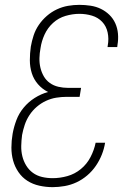

<svg xmlns="http://www.w3.org/2000/svg" viewBox="-20 -763 540 791"><path d="M197 8Q169 8 142 2Q115 -4 93 -18Q71 -32 56 -54Q41 -76 34 -101.5Q27 -127 27 -155Q27 -183 32 -212Q37 -240 47.5 -268Q58 -296 77.5 -319.5Q97 -343 123 -359.5Q149 -376 178 -384Q154 -396 136.5 -416Q119 -436 111 -461.5Q103 -487 103 -515Q103 -543 107 -571Q111 -594 118.5 -617Q126 -640 140 -660.5Q154 -681 173 -697.5Q192 -714 214.5 -724.5Q237 -735 260.5 -739Q284 -743 307 -743Q330 -743 353 -739.5Q376 -736 395.5 -726.5Q415 -717 430.5 -702Q446 -687 455 -667Q464 -647 466 -624Q468 -601 464 -578Q464 -576 463.5 -573.5Q463 -571 463 -569H423Q423 -571 423.5 -572.5Q424 -574 424 -576Q429 -603 423.5 -629Q418 -655 401 -673Q384 -691 359 -698.5Q334 -706 307 -706Q279 -706 250 -697.5Q221 -689 198.5 -668.5Q176 -648 163.5 -620.5Q151 -593 147 -565Q143 -544 142.5 -523.5Q142 -503 146.5 -484Q151 -465 160.5 -448.5Q170 -432 185.5 -421Q201 -410 220.5 -405.5Q240 -401 260 -401H314L308 -364H254Q233 -364 211.5 -360.5Q190 -357 169.5 -347.5Q149 -338 131.5 -323Q114 -308 101.5 -289Q89 -270 82 -249Q75 -228 71 -207Q68 -184 67.5 -162Q67 -140 72 -119.5Q77 -99 88 -81Q99 -63 115.5 -51Q132 -39 153 -34Q174 -29 197 -29Q227 -29 257.5 -37.5Q288 -46 313 -66.5Q338 -87 353 -116Q368 -145 374 -175H413Q409 -150 399.5 -126Q390 -102 375 -80Q360 -58 339.5 -40.5Q319 -23 295.5 -12Q272 -1 246.5 3.5Q221 8 197 8Z"/></svg>

Font: Iosevka SS04 XLt Obl
Style: Regular
Weight: 200
Italic angle: -9°
Monospace: yes
Designer: Belleve Invis
Foundry: Belleve Invis
Version: Version 19.0.0; ttfautohint (v1.8.4)